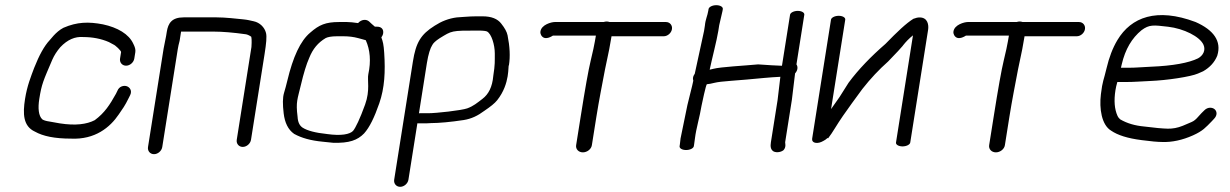

<svg xmlns="http://www.w3.org/2000/svg" viewBox="-20 -550 4747 741"><path d="M498.3 -324 502.3 -349C503.8 -358.9 500.6 -369.1 494.5 -381C477.6 -418.7 433.2 -444.1 377.3 -456C322 -466.6 277.6 -465.7 224.7 -442.7C194.5 -427.1 172.7 -394.5 171.9 -395.1C150.6 -372.4 131.2 -336.9 111.9 -288.1C99 -253.6 84.7 -218.9 76.6 -168C67.6 -111 69.1 -63 114.6 -42.1C146.5 -24.2 190.8 -15.1 253.8 -15C346.9 -10.5 404.7 -58.6 438.4 -108.5C453.7 -130.9 461.6 -140.8 476.5 -171.2L482.4 -183C491 -200.7 480.1 -213.7 469.1 -217.3C458.4 -220.8 439.9 -217.7 432.9 -199.1L427.5 -188.1C403.9 -145.8 384 -114.4 345.6 -86.2C314.4 -70 270.6 -64.5 210.8 -73.9C201.7 -75.7 187.9 -78 171.3 -80.9C156.8 -82.9 147.8 -86.1 143.3 -89.4C128.8 -102.8 125.9 -132.2 131.6 -168C140.9 -226.8 147 -237.9 181.9 -319.7C189.2 -336.4 199.5 -352.4 212.7 -367.8C241.2 -398 270.3 -409.1 299.7 -407.1L300.4 -407H301.1C337.3 -407 370.5 -400.6 400.3 -387.6C405.3 -384.9 411 -381.9 417.4 -378.4C425.3 -375.5 448 -353.9 447.3 -349L443.3 -324C440.9 -309 451.4 -296.5 466.5 -296.5C481.5 -296.5 495.9 -309 498.3 -324Z M606.2 17.5 666.1 -360.3C667.6 -369.9 669.9 -380.2 672.9 -391.2L673.1 -391.8L678.3 -424.7C678.5 -426 678.4 -425.7 678.8 -428C678.8 -428 679.3 -428 680.3 -428H806.9C837.1 -428 880.1 -424.6 928.4 -417.8C933.8 -417 940.8 -414.3 949.5 -408.4C950.8 -404.9 952.1 -392.6 950.4 -368.6L893.7 -10.5C891.3 4.5 901.8 17 916.8 17C931.8 17 946.3 4.5 948.7 -10.5L1001.1 -341.4C1007.6 -382.7 1010.2 -408.5 1006.6 -422.8C1001.2 -444.5 982.8 -463 958.8 -468L939.9 -472.2C934.6 -473.4 927.2 -474.4 917.2 -475.5C894 -477.8 849.1 -483 815.6 -483H689C643.1 -483 628.9 -460.4 623.7 -427.3L621.1 -411.3L611.5 -362.8L551.2 17.5C548.8 32.5 559.3 45 574.4 45C589.4 45 603.8 32.5 606.2 17.5Z M1401.5 -263.8C1396.7 -241.5 1409.2 -202 1389 -146.4C1369.2 -91.5 1352.5 -56.8 1342.5 -44.8C1329.9 -31.6 1296.7 -25 1242.3 -32.7L1241.7 -32.8L1241 -32.9C1197.9 -37.3 1166 -45.7 1148 -57.3C1136.5 -64.9 1129.6 -77.9 1128.5 -99.1L1128.4 -99.5L1128.4 -99.9C1121.1 -157.4 1128.3 -167 1141.1 -221.5C1152 -267.8 1162.6 -302.3 1173.3 -326.3C1187.1 -361.2 1207.5 -385.8 1237.2 -403.2C1244.5 -406.9 1258.7 -410 1280.2 -410H1306.2C1325.7 -410 1344.6 -407.7 1362 -403C1371.6 -400 1384.7 -397.3 1391.7 -394.8C1408.4 -357.6 1412.3 -313.7 1401.5 -263.8ZM1177.7 -424.4C1139 -392.4 1110.7 -329.8 1088.9 -238.7C1085 -222.5 1080.8 -206.7 1076.2 -191.5C1070.6 -173 1070.7 -147.2 1074.8 -112.5C1079 -76.7 1091.9 -49.6 1114.9 -33.5L1115.4 -33.1L1115.9 -32.9C1143.7 -17.6 1178.3 -7.6 1225.3 -3.1L1265.2 1L1265.6 1C1327.4 3 1359.8 -8.8 1385.2 -35.1C1406.5 -58.8 1424.9 -96.9 1443.8 -151.3C1464.4 -210.5 1467.6 -273.4 1462.8 -345.9C1460.7 -378.3 1457.8 -389.4 1451.8 -405.7C1454.2 -408.6 1457.9 -415.6 1458.7 -421C1459.8 -427.7 1459 -435.2 1453.8 -440.5C1449 -445.4 1442 -447 1435.3 -447H1426.9C1424.5 -448.9 1419.8 -452.9 1414 -458.2L1404.3 -467.3C1392.9 -477 1374.4 -475.1 1361.9 -460.9C1344.7 -463.4 1329.8 -465 1319.2 -465L1288.9 -465C1236.6 -465 1211.5 -454 1177.7 -424.4Z M1627.5 -306.5C1633 -341.1 1640.8 -364.6 1648.2 -375.9L1648.7 -376.7L1649.2 -377.5C1651.7 -382.7 1660.3 -391.8 1676.9 -402.5C1725.2 -431.9 1720 -432 1826.1 -432C1845.8 -432 1856.3 -430.1 1859.3 -428.6C1876.6 -420.2 1889.7 -376.8 1889.6 -343.6C1889.4 -312.9 1890.9 -302.2 1883.8 -257.5L1883.7 -257.1L1883.7 -256.6C1880 -214.4 1865.5 -186.3 1842 -168.5C1821.6 -152.9 1807.5 -140.7 1783.3 -131.8C1760.5 -123.8 1663.4 -113 1632.4 -113H1600.4C1599.2 -113 1598 -112.9 1596.9 -112.8ZM1594.2 -74H1626.2C1631.9 -74 1636.8 -74.2 1643.1 -74.9C1674 -75 1718.9 -79 1769.4 -86.7C1799.5 -91.5 1823.7 -103.1 1850 -122.8C1872.5 -138 1889.3 -151.2 1898.8 -163.2C1950.6 -228.6 1939.4 -298.2 1944.2 -298.2C1949.6 -331.9 1947.6 -370.3 1938.9 -413.7C1936.1 -427.4 1927.9 -441.8 1915 -458.2C1900.3 -477.9 1875.9 -487 1842.1 -487H1817.5C1805.3 -487 1790.1 -486.3 1771.6 -484.9L1743.8 -482.9L1743.3 -482.9C1711.2 -478.7 1683.9 -467.8 1657.6 -450.8C1603.8 -417.1 1585.1 -385.6 1573.5 -312.3L1501.3 143.5C1498.9 158.5 1509.4 171 1524.4 171C1539.4 171 1553.9 158.5 1556.3 143.5L1590.8 -74.2C1591.9 -74 1593 -74 1594.2 -74Z M2264.2 10.5 2281.6 -99C2291.8 -163.2 2304.1 -224.7 2314.9 -281.8C2322.7 -322.3 2330.1 -349.4 2336.1 -387.3C2337.5 -396.2 2338.6 -402.5 2340.1 -410H2541.4C2556.5 -410 2570.9 -422.5 2573.3 -437.5C2575.7 -452.5 2565.2 -465 2550.1 -465H2332.7C2328.9 -466.2 2325.5 -467 2321.7 -467C2317.6 -467 2314 -466.4 2309.6 -465H2121.1C2108.2 -465 2069.4 -455 2065.7 -428.3C2065 -423.5 2066.1 -418.7 2068.3 -414.6C2082 -390 2112.2 -411.8 2114.1 -412.7H2279.8C2278.8 -407.6 2277.1 -398.3 2275.8 -389.9C2273.6 -376.3 2268.3 -351.5 2259.7 -316C2250.9 -279.6 2238.1 -207.8 2221 -99.7L2203.5 10.5C2201.2 25.5 2212.9 38 2229.5 38C2246.1 38 2261.9 25.5 2264.2 10.5Z M2744.5 -530C2729.4 -530 2715.9 -523.2 2714.6 -515L2713.6 -509C2710.4 -488.6 2702.7 -476 2700.5 -451.6L2697.2 -430.6L2661.3 -265.3C2659.1 -262.3 2655.6 -256.3 2654.8 -251C2654.1 -246.7 2654 -244.1 2655.7 -238.6C2652.1 -219.4 2636.8 -162.6 2632.9 -144.3L2606.3 -14.7L2606.3 -14C2605.4 -4.4 2604.6 2.7 2603.9 7L2602.8 14C2601.5 22.5 2612.9 29 2627.9 29C2642.9 29 2656.5 22.5 2657.8 14L2658.9 7C2659.8 1.3 2660.8 -6.1 2662 -15.4C2666.9 -55.8 2680.3 -97.3 2687.6 -142.5C2689.1 -148.8 2704.4 -224.8 2708.4 -225C2715.8 -225.5 2725.2 -227.3 2738 -230.5C2748.9 -233.2 2770.5 -236 2803.6 -238.3C2837.4 -240.7 2878.9 -244.3 2928.3 -249.1C2947.7 -251.2 2970.7 -252.3 2991.7 -253.6L2981 -163.8L2955.2 -1C2952.8 14.3 2953.5 28 2966.5 35C2979.1 40 2994.8 36.8 3003.9 29.5C3015.3 17.3 3009.8 1.7 3010.2 -1L3036.2 -165.2L3048.5 -266.9C3057.1 -275.9 3061.4 -290.2 3053.8 -301.5L3084.1 -493C3085.4 -501.2 3074 -508 3059 -508C3043.9 -508 3030.4 -501.2 3029.1 -493L2997.9 -296.2C2969.6 -297.5 2951.1 -298.1 2905.9 -301.5C2852.4 -296.4 2761.4 -291.9 2733 -284.4C2727.2 -282.9 2724.3 -282.1 2718.9 -281C2727.1 -320.6 2746.4 -394.1 2752.3 -431L2755.7 -452.6L2768.4 -507.6L2769.6 -515C2770.9 -523.2 2759.5 -530 2744.5 -530Z M3187.1 -474 3114.4 -15C3113.3 -8.5 3115.9 1.9 3133.9 1.6C3144.9 1.3 3154.7 -4 3165.9 -11C3168.3 -13.1 3170.3 -14.8 3172 -16C3172 -16 3174.6 -17.6 3174.6 -17.6C3174.6 -17.6 3175.8 -16 3175.8 -16C3184.6 -27.5 3193.4 -40.5 3202.2 -55C3221.5 -86.5 3243.6 -118.3 3267.9 -151.6L3308.2 -206.6C3339.5 -246.5 3372.7 -281.9 3407.5 -312.6C3440.9 -346.7 3458.4 -366.3 3464 -373.1L3464.2 -373.4L3464.5 -374.1C3476.6 -389.4 3488.3 -401.4 3503.5 -413.6L3438 0C3436.7 8.2 3448.1 15 3463.1 15C3478.2 15 3491.7 8.2 3493 0L3561.9 -435C3564.9 -454 3560.5 -482.7 3529.2 -482.7C3521.9 -482.7 3514.4 -481 3506.9 -478C3506.9 -478 3506.4 -477.7 3506.4 -477.7C3506.4 -477.7 3505.9 -478 3505.9 -478C3476 -459.2 3443.8 -428.2 3397.3 -380.6C3342.2 -332.8 3293.1 -282.3 3254.8 -230.5L3220.1 -175.5C3208.5 -159.3 3198 -144.4 3187.4 -129L3242.1 -474C3243.4 -482.2 3232 -489 3217 -489C3201.9 -489 3188.4 -482.2 3187.1 -474Z M3858.2 10.5 3875.6 -99C3885.8 -163.2 3898.1 -224.7 3908.9 -281.8C3916.7 -322.3 3924.1 -349.4 3930.1 -387.3C3931.5 -396.2 3932.6 -402.5 3934.1 -410H4135.4C4150.5 -410 4164.9 -422.5 4167.3 -437.5C4169.7 -452.5 4159.2 -465 4144.1 -465H3926.7C3922.9 -466.2 3919.5 -467 3915.7 -467C3911.6 -467 3908 -466.4 3903.6 -465H3715.1C3702.2 -465 3663.4 -455 3659.7 -428.3C3659 -423.5 3660.1 -418.7 3662.3 -414.6C3676 -390 3706.2 -411.8 3708.1 -412.7H3873.8C3872.8 -407.6 3871.1 -398.3 3869.8 -389.9C3867.6 -376.3 3862.3 -351.5 3853.7 -316C3844.9 -279.6 3832.1 -207.8 3815 -99.7L3797.5 10.5C3795.2 25.5 3806.9 38 3823.5 38C3840.1 38 3855.9 25.5 3858.2 10.5Z M4309.2 -301.6C4322.7 -359.9 4348.4 -403.1 4385.7 -433.5C4415.9 -455.8 4431.1 -453.4 4488 -446.8C4548.2 -439.8 4611.1 -409 4624.9 -376.8C4634 -355.5 4622.8 -335.3 4603.6 -324.8C4568.5 -307.5 4506.7 -295.9 4421.7 -292.5C4386.9 -291.1 4365.1 -288.5 4334.7 -288.5L4306.1 -288.5C4306.7 -290.8 4308.1 -296.7 4309.2 -301.6ZM4326 -233.5C4359.1 -233.5 4382.6 -236 4416.5 -237.3C4484.1 -239.9 4575.6 -254 4603.2 -266.1L4623.3 -274.9L4624 -275.3C4649.4 -289.9 4667.8 -310.1 4677.7 -334.7L4677.9 -335.2L4678 -335.7C4695.2 -391.1 4663.9 -434.3 4594.2 -465C4444.1 -521.5 4345.8 -484 4292.6 -395.5C4273.9 -364.4 4260.3 -327.7 4250.8 -287.5C4239.3 -238.4 4235.3 -239.7 4228.8 -186.5C4221.9 -130.8 4231.5 -67.7 4268.2 -45.8C4293.4 -28.4 4331.8 -16.1 4386.1 -9.2C4421.5 -4.5 4446.9 -2.1 4466.3 -2C4502.6 -0.7 4543.4 -9.3 4584 -27.5C4622.8 -44.9 4633.4 -58.4 4656.4 -81.7L4665.6 -91.6C4679 -105.4 4677 -121 4667.1 -128.9C4658.3 -135.9 4641.4 -137.4 4628.6 -124.8L4617.6 -114L4617.2 -113.6C4584.1 -76.3 4591.5 -85.4 4544.6 -64.5C4524.8 -56.5 4505.7 -53 4486.6 -53.4C4465.8 -53.9 4436.4 -56.6 4396.6 -61.7C4361 -64.9 4330.1 -73.7 4303.4 -89.3C4299.8 -92.1 4295.4 -97.2 4292.7 -103.3C4281.4 -128.6 4278.5 -161.3 4284.9 -201.7C4286.6 -212 4288.7 -221.6 4292.2 -233.5Z"/></svg>

Font: MewTooHand
Style: BdIta
Weight: 400
Designer: Mew Too, Robert Jablonski
Version: Version 0.77